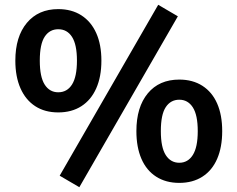

<svg xmlns="http://www.w3.org/2000/svg" viewBox="-20 -753 990 801"><path d="M311 28 229 -20 640 -733 722 -685ZM223 -284Q167 -284 127 -310Q87 -336 65.5 -384.5Q44 -433 44 -500Q44 -600 92 -657.5Q140 -715 223 -715Q279 -715 319.5 -689Q360 -663 381.5 -615Q403 -567 403 -500Q403 -433 381.5 -384.5Q360 -336 319.5 -310Q279 -284 223 -284ZM223 -368Q260 -368 280.5 -400.5Q301 -433 301 -500Q301 -567 280.5 -599Q260 -631 223 -631Q187 -631 166.5 -600Q146 -569 146 -500Q146 -432 166.5 -400Q187 -368 223 -368ZM728 10Q672 10 631.5 -16Q591 -42 570 -90.5Q549 -139 549 -206Q549 -306 596.5 -363.5Q644 -421 728 -421Q784 -421 824.5 -395Q865 -369 886 -321Q907 -273 907 -206Q907 -139 886 -90.5Q865 -42 824.5 -16Q784 10 728 10ZM728 -74Q764 -74 784.5 -106.5Q805 -139 805 -206Q805 -273 784.5 -305Q764 -337 728 -337Q692 -337 671.5 -306Q651 -275 651 -206Q651 -138 671.5 -106Q692 -74 728 -74Z"/></svg>

Font: Nunito Sans 11pt
Style: Bold
Weight: 700
Version: Version 3.101;gftools[0.9.27]